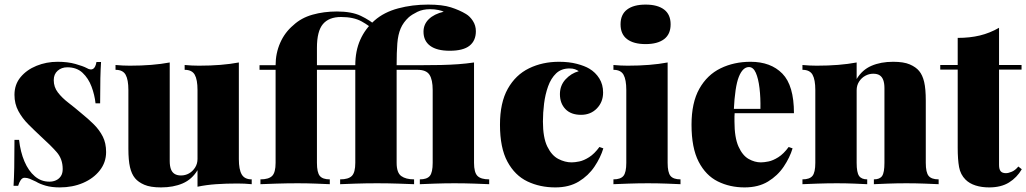

<svg xmlns="http://www.w3.org/2000/svg" viewBox="-20 -802 4469 836"><path d="M231 -533Q275 -533 308.5 -523.5Q342 -514 357 -506Q392 -485 400 -532H420Q418 -503 417 -461.5Q416 -420 416 -352H396Q392 -389 378.5 -425Q365 -461 339.5 -485Q314 -509 273 -509Q248 -509 231 -494Q214 -479 214 -453Q214 -423 232 -399.5Q250 -376 278 -354.5Q306 -333 334 -309Q365 -284 389 -260Q413 -236 427.5 -207.5Q442 -179 442 -140Q442 -95 414.5 -60Q387 -25 341.5 -5.5Q296 14 240 14Q205 14 179 6.5Q153 -1 137 -11Q121 -19 109.5 -23.5Q98 -28 87 -28Q77 -28 70 -17.5Q63 -7 59 7H39Q41 -25 42 -71Q43 -117 43 -193H63Q69 -140 86.5 -99Q104 -58 131.5 -34.5Q159 -11 195 -11Q211 -11 224 -17Q237 -23 245 -35Q253 -47 253 -66Q253 -110 226.5 -140Q200 -170 160 -206Q130 -234 103.5 -260.5Q77 -287 60 -318.5Q43 -350 43 -389Q43 -434 69.5 -466Q96 -498 139 -515.5Q182 -533 231 -533Z M1020 -530V-109Q1020 -64 1032.5 -42.5Q1045 -21 1076 -21V0Q1045 -3 1014 -3Q964 -3 921 0Q878 3 840 11V-61Q816 -21 775.5 -3.5Q735 14 681 14Q635 14 608.5 2.5Q582 -9 568 -26Q553 -44 546 -74Q539 -104 539 -155V-410Q539 -455 527 -476.5Q515 -498 483 -498V-519Q515 -516 545 -516Q595 -516 638.5 -519.5Q682 -523 719 -530V-101Q719 -80 724 -66Q729 -52 740 -45Q751 -38 768 -38Q787 -38 803 -47Q819 -56 829.5 -72.5Q840 -89 840 -110V-410Q840 -455 828 -476.5Q816 -498 784 -498V-519Q816 -516 846 -516Q896 -516 939.5 -519.5Q983 -523 1020 -530Z M1844 -782Q1906 -782 1943.5 -770Q1981 -758 2009 -741Q2026 -731 2039 -711Q2052 -691 2052 -666Q2052 -625 2024.5 -603Q1997 -581 1938 -581Q1882 -581 1853 -602.5Q1824 -624 1824 -664Q1824 -696 1847 -718.5Q1870 -741 1912 -751Q1905 -755 1888.5 -758.5Q1872 -762 1853 -762Q1821 -762 1797.5 -750.5Q1774 -739 1760 -727Q1736 -705 1724.5 -678Q1713 -651 1710 -613Q1707 -575 1707 -518H1798Q1858 -518 1900 -519Q1942 -520 1976 -522.5Q2010 -525 2044 -530V-93Q2044 -51 2059 -36Q2074 -21 2110 -21V0Q2088 -1 2045.5 -2.5Q2003 -4 1959 -4Q1916 -4 1873 -2.5Q1830 -1 1808 0V-21Q1839 -21 1851.5 -36Q1864 -51 1864 -93V-410Q1864 -455 1850 -476.5Q1836 -498 1798 -498H1707V-93Q1707 -50 1727 -35.5Q1747 -21 1783 -21V0Q1758 -1 1713.5 -2.5Q1669 -4 1622 -4Q1573 -4 1528.5 -2.5Q1484 -1 1461 0V-21Q1497 -21 1512 -36Q1527 -51 1527 -93V-498H1457V-518H1527Q1527 -580 1548.5 -628.5Q1570 -677 1611 -713Q1652 -749 1713.5 -765.5Q1775 -782 1844 -782ZM1447 -752Q1511 -752 1551 -733Q1591 -714 1623 -686L1609 -669Q1590 -689 1555 -708.5Q1520 -728 1465 -728Q1412 -728 1386 -697Q1360 -666 1360 -594V-518H1481V-498H1360V-93Q1360 -51 1372.5 -36Q1385 -21 1416 -21V0Q1394 -1 1355.5 -2.5Q1317 -4 1276 -4Q1230 -4 1183.5 -2.5Q1137 -1 1114 0V-21Q1150 -21 1165 -36Q1180 -51 1180 -93V-498H1110V-518H1180Q1180 -570 1200 -615.5Q1220 -661 1257 -692Q1291 -724 1340.5 -738Q1390 -752 1447 -752Z M2414 -533Q2458 -533 2492 -524Q2526 -515 2546 -503Q2573 -487 2589.5 -460.5Q2606 -434 2606 -399Q2606 -358 2579 -330Q2552 -302 2510 -302Q2466 -302 2442 -327Q2418 -352 2418 -392Q2418 -430 2442.5 -456.5Q2467 -483 2500 -492Q2493 -497 2483.5 -500.5Q2474 -504 2460 -504Q2424 -504 2401.5 -482.5Q2379 -461 2366.5 -426Q2354 -391 2349 -351Q2344 -311 2344 -273Q2344 -203 2363 -164Q2382 -125 2411 -110Q2440 -95 2469 -95Q2483 -95 2502.5 -99Q2522 -103 2545 -117.5Q2568 -132 2590 -162L2607 -156Q2595 -116 2568.5 -76.5Q2542 -37 2500 -11.5Q2458 14 2398 14Q2331 14 2276.5 -12Q2222 -38 2189.5 -98Q2157 -158 2157 -259Q2157 -355 2191 -415.5Q2225 -476 2283.5 -504.5Q2342 -533 2414 -533Z M2791 -782Q2843 -782 2871.5 -760.5Q2900 -739 2900 -696Q2900 -653 2871.5 -631.5Q2843 -610 2791 -610Q2739 -610 2710.5 -631.5Q2682 -653 2682 -696Q2682 -739 2710.5 -760.5Q2739 -782 2791 -782ZM2887 -530V-93Q2887 -51 2899.5 -36Q2912 -21 2943 -21V0Q2923 -1 2883 -2.5Q2843 -4 2801 -4Q2759 -4 2716 -2.5Q2673 -1 2651 0V-21Q2682 -21 2694.5 -36Q2707 -51 2707 -93V-410Q2707 -455 2695 -476.5Q2683 -498 2651 -498V-519Q2683 -516 2713 -516Q2763 -516 2806.5 -519.5Q2850 -523 2887 -530Z M3248 -533Q3336 -533 3386.5 -481.5Q3437 -430 3437 -309H3124L3122 -328H3291Q3292 -377 3287 -418.5Q3282 -460 3271 -485Q3260 -510 3241 -510Q3214 -510 3197 -467.5Q3180 -425 3175 -322L3179 -314Q3178 -304 3178 -294Q3178 -284 3178 -273Q3178 -203 3195.5 -164Q3213 -125 3239.5 -110Q3266 -95 3293 -95Q3307 -95 3326.5 -99Q3346 -103 3369 -117.5Q3392 -132 3414 -162L3431 -156Q3419 -116 3392.5 -76.5Q3366 -37 3324 -11.5Q3282 14 3222 14Q3158 14 3105.5 -12Q3053 -38 3022 -98Q2991 -158 2991 -259Q2991 -355 3025 -415.5Q3059 -476 3117.5 -504.5Q3176 -533 3248 -533Z M3869 -533Q3915 -533 3941.5 -521.5Q3968 -510 3982 -493Q3997 -475 4004 -445Q4011 -415 4011 -364V-93Q4011 -51 4023.5 -36Q4036 -21 4067 -21V0Q4047 -1 4006.5 -2.5Q3966 -4 3927 -4Q3885 -4 3845 -2.5Q3805 -1 3785 0V-21Q3811 -21 3821 -36Q3831 -51 3831 -93V-418Q3831 -439 3826 -453Q3821 -467 3810.5 -474Q3800 -481 3782 -481Q3764 -481 3747.5 -472Q3731 -463 3720.5 -446.5Q3710 -430 3710 -409V-93Q3710 -51 3720.5 -36Q3731 -21 3756 -21V0Q3737 -1 3700 -2.5Q3663 -4 3624 -4Q3582 -4 3539 -2.5Q3496 -1 3474 0V-21Q3505 -21 3517.5 -36Q3530 -51 3530 -93V-410Q3530 -455 3518 -476.5Q3506 -498 3474 -498V-519Q3506 -516 3536 -516Q3586 -516 3629.5 -519.5Q3673 -523 3710 -530V-458Q3734 -498 3774.5 -515.5Q3815 -533 3869 -533Z M4330 -681V-519H4428V-499H4330V-84Q4330 -65 4337 -56.5Q4344 -48 4360 -48Q4371 -48 4386 -54.5Q4401 -61 4414 -77L4429 -65Q4408 -29 4373.5 -7.5Q4339 14 4287 14Q4254 14 4227.5 5.5Q4201 -3 4184 -20Q4162 -42 4156 -74.5Q4150 -107 4150 -159V-499H4074V-519H4150V-637Q4203 -637 4246.5 -647.5Q4290 -658 4330 -681Z"/></svg>

Font: Playfair Display Black
Style: Regular
Weight: 900
Designer: Claus Eggers Sørensen
Foundry: Claus Eggers Sørensen
Version: Version 1.203